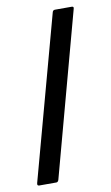

<svg xmlns="http://www.w3.org/2000/svg" viewBox="-78 -697 426 738"><g transform="rotate(-10 135.0 -327.5)"><path d="M14 0Q5 0 8 -11L181 -647Q183 -655 191 -655H257Q266 -655 262 -644L90 -8Q87 0 81 0Z"/></g></svg>

Font: Sofia Sans Extra Condensed SemiBold
Style: Regular
Weight: 600
Designer: Botio Nikoltchev, Ani Petrova
Foundry: lettersoup
Version: Version 4.101